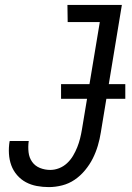

<svg xmlns="http://www.w3.org/2000/svg" viewBox="-20 -755 540 783"><path d="M179 8Q154 8 130 3.5Q106 -1 85.5 -12Q65 -23 49.5 -41Q34 -59 26 -81Q18 -103 16.5 -128Q15 -153 19 -178L20 -180H98L97 -179Q94 -156 96.5 -134Q99 -112 111 -95Q123 -78 143 -70Q163 -62 185 -62Q203 -62 221 -69Q239 -76 253.5 -89.5Q268 -103 278 -120Q288 -137 295 -154.5Q302 -172 306.5 -190Q311 -208 314 -226L387 -665H256L255 -735H477L391 -214Q387 -188 379 -161Q371 -134 358.5 -109Q346 -84 327 -61Q308 -38 284.5 -22Q261 -6 233.5 1Q206 8 179 8ZM491 -352H229V-412H491Z"/></svg>

Font: Iosevka Term Curly Oblique
Style: Regular
Weight: 400
Italic angle: -9°
Designer: Belleve Invis
Foundry: Belleve Invis
Version: Version 32.3.0